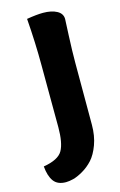

<svg xmlns="http://www.w3.org/2000/svg" viewBox="-146 -718 556 889"><g transform="rotate(-15 132.5 -273.5)"><path d="M56 119Q16 119 -2.5 94Q-21 69 -25 22Q47 10 67 -25.5Q87 -61 87 -136Q87 -157 86.5 -267.5Q86 -378 86 -431Q86 -541 77 -658Q125 -666 155 -666Q196 -666 221.5 -652Q247 -638 247 -612Q247 -611 243.5 -535Q240 -459 240 -405V-107Q240 -54 224.5 -12Q209 30 187 54Q165 78 138 93.5Q111 109 91 114Q71 119 56 119Z"/></g></svg>

Font: Overlock Black
Style: Regular
Weight: 900
Designer: Dario Muhafara
Foundry: Dario Manuel Muhafara
Version: Version 1.002